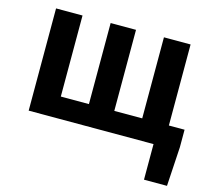

<svg xmlns="http://www.w3.org/2000/svg" viewBox="-107 -690 1131 1016"><g transform="rotate(15 459.0 -182.5)"><path d="M79 0V-560H224V-116H378V-560H517V-116H670V-560H816V-116H902V-20L889 195H763V0Z"/></g></svg>

Font: Swei Fan Sans CJK TC
Style: Bold
Weight: 700
Version: Version 2.130